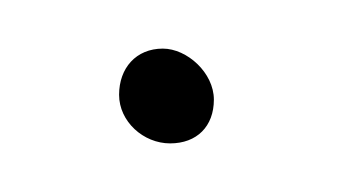

<svg xmlns="http://www.w3.org/2000/svg" viewBox="-20 -117 144 79"><path d="M29 -78C29 -67 39 -58 50 -58C61 -58 68 -65 68 -76C68 -87 57 -97 47 -97C36 -97 29 -89 29 -78Z"/></svg>

Font: Stray Cat
Style: Cn
Weight: 400
Version: Version 1.0